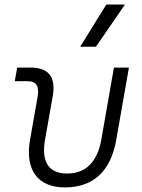

<svg xmlns="http://www.w3.org/2000/svg" viewBox="-20 -815 626 845"><path d="M265.1 9.8C390.6 9.8 467.3 -61 491.7 -200.2L547.4 -517.6H481.4L425.8 -200.2C408.2 -102.1 357.4 -51.3 275.9 -51.3C194.3 -51.3 161.1 -102.1 178.2 -200.2L211.9 -390.6C227.1 -475.1 194.8 -517.6 115.2 -517.6H55.7L44.9 -457.5H102.5C139.6 -457.5 153.8 -435.5 145.5 -389.2L112.3 -200.2C88.9 -68.4 145.5 9.8 265.1 9.8ZM333 -609.4H402.3L529.8 -794.9H447.8Z"/></svg>

Font: Cascadia Code NF Light
Style: Italic
Weight: 300
Italic angle: -10°
Monospace: yes
Designer: Aaron Bell
Foundry: Saja Typeworks
Version: Version 2404.023